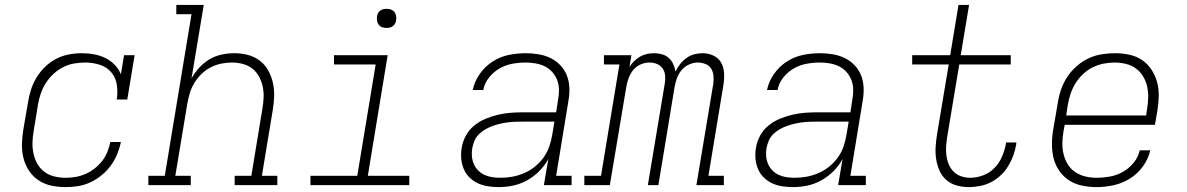

<svg xmlns="http://www.w3.org/2000/svg" viewBox="-20 -755 4840 783"><path d="M247 8Q218 8 189.5 2Q161 -4 137.5 -19.5Q114 -35 98.5 -58.5Q83 -82 76 -109Q69 -136 69.5 -166Q70 -196 75 -226L94 -336Q98 -362 106 -388Q114 -414 128.5 -438Q143 -462 163.5 -482Q184 -502 209 -515Q234 -528 261 -533Q288 -538 314 -538Q339 -538 363.5 -533.5Q388 -529 409.5 -518.5Q431 -508 447.5 -491Q464 -474 473 -452L486 -530H529L499 -349H456Q461 -379 456.5 -409Q452 -439 433.5 -460.5Q415 -482 386.5 -491Q358 -500 328 -500Q305 -500 282 -496Q259 -492 237.5 -481Q216 -470 198 -453.5Q180 -437 167 -416.5Q154 -396 146.5 -374Q139 -352 135 -329L117 -219Q113 -196 112.5 -172.5Q112 -149 117 -127Q122 -105 133 -86Q144 -67 161.5 -54Q179 -41 201.5 -35.5Q224 -30 247 -30Q268 -30 288.5 -33.5Q309 -37 328.5 -45.5Q348 -54 366 -68Q384 -82 397 -99Q410 -116 418 -136Q426 -156 430 -176H473Q468 -151 458 -126.5Q448 -102 432 -80Q416 -58 394.5 -40.5Q373 -23 348.5 -11.5Q324 0 298.5 4Q273 8 247 8Z M585 0V-38H652L761 -697H699V-735H811L761 -435Q774 -459 793 -479.5Q812 -500 835 -513.5Q858 -527 884 -532.5Q910 -538 935 -538Q964 -538 991 -531Q1018 -524 1039.5 -507.5Q1061 -491 1074 -467.5Q1087 -444 1093 -417Q1099 -390 1098 -361.5Q1097 -333 1092 -304L1048 -38H1111V0H937V-38H1005L1050 -311Q1054 -334 1055 -357Q1056 -380 1051.5 -401.5Q1047 -423 1036.5 -442.5Q1026 -462 1009.5 -475Q993 -488 971 -494Q949 -500 926 -500Q904 -500 882 -495.5Q860 -491 839.5 -480.5Q819 -470 802 -453.5Q785 -437 773 -417.5Q761 -398 754.5 -376.5Q748 -355 744 -333L695 -38H758V0Z M1246 0V-38H1437L1512 -492H1342V-530H1561L1480 -38H1649V0ZM1556 -641Q1547 -641 1538.5 -644Q1530 -647 1524.5 -654Q1519 -661 1517.5 -670.5Q1516 -680 1518 -690Q1519 -696 1522 -702Q1525 -708 1531 -712Q1537 -716 1543.5 -717.5Q1550 -719 1556 -719Q1566 -719 1574.5 -716Q1583 -713 1588.5 -706Q1594 -699 1595.5 -689.5Q1597 -680 1595 -670Q1594 -664 1590.5 -658Q1587 -652 1581.5 -648Q1576 -644 1569.5 -642.5Q1563 -641 1556 -641Z M2013 8Q1991 8 1969 4.5Q1947 1 1928 -8Q1909 -17 1894 -32Q1879 -47 1871 -66.5Q1863 -86 1861 -108Q1859 -130 1863 -153Q1867 -178 1880 -202Q1893 -226 1914 -243Q1935 -260 1960 -270.5Q1985 -281 2011 -287Q2037 -293 2062 -295Q2087 -297 2113 -297H2248L2256 -349Q2260 -370 2259.5 -390.5Q2259 -411 2252 -429Q2245 -447 2232 -461.5Q2219 -476 2201.5 -484.5Q2184 -493 2164 -496.5Q2144 -500 2124 -500Q2097 -500 2069.5 -495Q2042 -490 2017.5 -476Q1993 -462 1974.5 -439Q1956 -416 1951 -388H1908Q1915 -423 1936.5 -453.5Q1958 -484 1989 -504Q2020 -524 2055 -531Q2090 -538 2124 -538Q2151 -538 2177 -533.5Q2203 -529 2225.5 -518Q2248 -507 2265.5 -488.5Q2283 -470 2292 -446.5Q2301 -423 2302 -396.5Q2303 -370 2298 -343L2248 -38H2311V0H2198L2216 -106Q2201 -79 2178.5 -56.5Q2156 -34 2128.5 -19Q2101 -4 2072 2Q2043 8 2013 8ZM2021 -30Q2046 -30 2070 -34.5Q2094 -39 2117.5 -49Q2141 -59 2161.5 -75.5Q2182 -92 2197 -113Q2212 -134 2220 -157.5Q2228 -181 2232 -205L2241 -259H2113Q2097 -259 2081.5 -258.5Q2066 -258 2051 -256Q2036 -254 2020.5 -250.5Q2005 -247 1989.5 -241.5Q1974 -236 1960 -228Q1946 -220 1934 -208.5Q1922 -197 1915.5 -182Q1909 -167 1906 -151Q1903 -134 1904.5 -117.5Q1906 -101 1912.5 -86Q1919 -71 1930.5 -59.5Q1942 -48 1956.5 -41.5Q1971 -35 1987.5 -32.5Q2004 -30 2021 -30Z M2363 0V-38H2431L2506 -492H2443V-530H2555L2547 -482Q2555 -495 2566.5 -506Q2578 -517 2591 -524.5Q2604 -532 2618.5 -535Q2633 -538 2648 -538Q2664 -538 2680 -533.5Q2696 -529 2707.5 -518.5Q2719 -508 2725.5 -493.5Q2732 -479 2735 -463Q2742 -479 2753.5 -493.5Q2765 -508 2779.5 -518.5Q2794 -529 2811 -533.5Q2828 -538 2845 -538Q2869 -538 2890 -528Q2911 -518 2921.5 -498.5Q2932 -479 2933 -455Q2934 -431 2930 -407L2869 -38H2932V0H2820L2889 -414Q2891 -430 2889.5 -446.5Q2888 -463 2880 -475.5Q2872 -488 2857 -494Q2842 -500 2826 -500Q2808 -500 2790 -492Q2772 -484 2759.5 -469Q2747 -454 2740.5 -436Q2734 -418 2731 -400L2665 0H2622L2691 -414Q2694 -430 2692.5 -446.5Q2691 -463 2682.5 -475.5Q2674 -488 2659.5 -494Q2645 -500 2628 -500Q2610 -500 2592 -492Q2574 -484 2562 -469Q2550 -454 2543.5 -436Q2537 -418 2534 -400L2467 0Z M3213 8Q3191 8 3169 4.5Q3147 1 3128 -8Q3109 -17 3094 -32Q3079 -47 3071 -66.5Q3063 -86 3061 -108Q3059 -130 3063 -153Q3067 -178 3080 -202Q3093 -226 3114 -243Q3135 -260 3160 -270.5Q3185 -281 3211 -287Q3237 -293 3262 -295Q3287 -297 3313 -297H3448L3456 -349Q3460 -370 3459.5 -390.5Q3459 -411 3452 -429Q3445 -447 3432 -461.5Q3419 -476 3401.5 -484.5Q3384 -493 3364 -496.5Q3344 -500 3324 -500Q3297 -500 3269.5 -495Q3242 -490 3217.5 -476Q3193 -462 3174.5 -439Q3156 -416 3151 -388H3108Q3115 -423 3136.5 -453.5Q3158 -484 3189 -504Q3220 -524 3255 -531Q3290 -538 3324 -538Q3351 -538 3377 -533.5Q3403 -529 3425.5 -518Q3448 -507 3465.5 -488.5Q3483 -470 3492 -446.5Q3501 -423 3502 -396.5Q3503 -370 3498 -343L3448 -38H3511V0H3398L3416 -106Q3401 -79 3378.5 -56.5Q3356 -34 3328.5 -19Q3301 -4 3272 2Q3243 8 3213 8ZM3221 -30Q3246 -30 3270 -34.5Q3294 -39 3317.5 -49Q3341 -59 3361.5 -75.5Q3382 -92 3397 -113Q3412 -134 3420 -157.5Q3428 -181 3432 -205L3441 -259H3313Q3297 -259 3281.5 -258.5Q3266 -258 3251 -256Q3236 -254 3220.5 -250.5Q3205 -247 3189.5 -241.5Q3174 -236 3160 -228Q3146 -220 3134 -208.5Q3122 -197 3115.5 -182Q3109 -167 3106 -151Q3103 -134 3104.5 -117.5Q3106 -101 3112.5 -86Q3119 -71 3130.5 -59.5Q3142 -48 3156.5 -41.5Q3171 -35 3187.5 -32.5Q3204 -30 3221 -30Z M3931 8Q3906 8 3882 1.5Q3858 -5 3840 -20.5Q3822 -36 3812 -58Q3802 -80 3798 -104.5Q3794 -129 3795.5 -154Q3797 -179 3801 -205L3849 -492H3700V-530H3855L3889 -735H3932L3898 -530H4102V-492H3892L3843 -198Q3840 -179 3838.5 -159.5Q3837 -140 3839.5 -121Q3842 -102 3849 -85Q3856 -68 3869 -55Q3882 -42 3900 -36Q3918 -30 3937 -30Q3963 -30 3989.5 -40Q4016 -50 4035.5 -70Q4055 -90 4066 -115.5Q4077 -141 4082 -167Q4082 -169 4082 -170.5Q4082 -172 4083 -174H4125Q4125 -172 4124.5 -170Q4124 -168 4124 -165Q4120 -142 4112 -120Q4104 -98 4091.5 -77.5Q4079 -57 4061 -40Q4043 -23 4021.5 -12Q4000 -1 3976.5 3.5Q3953 8 3931 8Z M4452 8Q4422 8 4393 2Q4364 -4 4340.5 -19Q4317 -34 4300.5 -57.5Q4284 -81 4277 -108.5Q4270 -136 4270 -166Q4270 -196 4275 -226L4294 -336Q4298 -363 4307 -389.5Q4316 -416 4332 -440.5Q4348 -465 4370 -484.5Q4392 -504 4418 -516.5Q4444 -529 4472 -533.5Q4500 -538 4527 -538Q4556 -538 4585 -532Q4614 -526 4637 -510.5Q4660 -495 4675.5 -471.5Q4691 -448 4698.5 -421Q4706 -394 4705.5 -364Q4705 -334 4700 -304L4690 -246H4322L4317 -219Q4313 -196 4312.5 -172Q4312 -148 4317.5 -126Q4323 -104 4334.5 -85Q4346 -66 4364.5 -53.5Q4383 -41 4405.5 -35.5Q4428 -30 4452 -30Q4479 -30 4506.5 -35Q4534 -40 4559 -54Q4584 -68 4603 -91Q4622 -114 4628 -142H4671Q4663 -107 4641 -76.5Q4619 -46 4587.5 -26.5Q4556 -7 4521 0.5Q4486 8 4452 8ZM4654 -284 4658 -311Q4662 -334 4662.5 -357.5Q4663 -381 4658 -403Q4653 -425 4641.5 -444Q4630 -463 4612 -476Q4594 -489 4571.5 -494.5Q4549 -500 4526 -500Q4503 -500 4480.5 -495.5Q4458 -491 4436.5 -480.5Q4415 -470 4397 -453Q4379 -436 4366.5 -416Q4354 -396 4346.5 -374Q4339 -352 4335 -329L4328 -284Z"/></svg>

Font: Iosevka Curly Slab XLtExObl
Style: Regular
Weight: 200
Width: 7
Italic angle: -9°
Monospace: yes
Designer: Belleve Invis
Foundry: Belleve Invis
Version: Version 11.0.0; ttfautohint (v1.8.3)